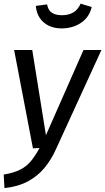

<svg xmlns="http://www.w3.org/2000/svg" viewBox="-29 -795 564 1029"><path d="M418.5 -527.1H514.6L270.7 5Q245.6 61.1 209 105.2Q172.4 149.2 120.2 177.2Q68 205.2 -5.1 213.1L-9.1 140.5Q44.8 131.6 79.3 114.1Q113.8 96.7 137.3 67.8Q160.9 38.9 182.8 -2L147.5 0L46.7 -527.1H143.8L217.2 -70.5ZM301.1 -642.8Q260.9 -642.8 230.9 -657.9Q200.8 -673 183.3 -700.1Q165.9 -727.3 162.9 -763.4L223.3 -771.5Q229.3 -739.5 249.3 -726.5Q269.2 -713.5 303.2 -713.5Q339.2 -713.5 364.2 -728.5Q389.1 -743.4 403.1 -775.4L462.5 -757.4Q449.5 -702.2 404.9 -672.5Q360.4 -642.8 301.1 -642.8Z"/></svg>

Font: Fira Sans Variable
Style: Italic
Weight: 397
Italic angle: -8°
Designer: Carrois Corporate & Edenspiekermann AG
Foundry: Carrois Corporate GbR & Edenspiekermann AG
Version: Version 4.202